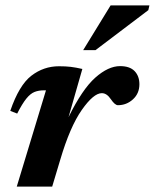

<svg xmlns="http://www.w3.org/2000/svg" viewBox="-20 -690 572 710"><path d="M150 -356H142.5Q123 -356 107.8 -350Q92.5 -344 77.5 -325.5Q62.5 -307 43.5 -270L18 -280Q50.5 -375 96 -410Q141.5 -445 198 -445Q222.5 -445 241.5 -442.8Q260.5 -440.5 284.5 -435L233.5 -257Q284.5 -360.5 332.5 -403Q380.5 -445.5 424 -445.5Q460 -445.5 477.8 -427Q495.5 -408.5 495.5 -378.5Q495.5 -344.5 471.8 -322.8Q448 -301 416 -301Q405 -301 390 -323Q375 -345.5 356.5 -345.5Q326 -345.5 282.5 -283.5Q239 -221.5 203 -100L173 0H42ZM287.5 -504.5 389 -670H532.5L528.5 -652.5L333 -504.5Z"/></svg>

Font: Newsreader 16pt
Style: Bold Italic
Weight: 700
Italic angle: -17°
Designer: Hugues Gentile
Foundry: Production Type
Version: Version 1.003; ttfautohint (v1.8.3)